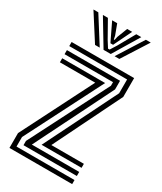

<svg xmlns="http://www.w3.org/2000/svg" viewBox="-199 -864 793 938"><g transform="rotate(30 198.0 -395.5)"><path d="M149.5 -91.8 351.8 -499.2V-577H25.5V-600H378.2V-494L191.5 -114.5H375V-91.8ZM74 -45.8V-70L298.8 -511V-531.2H25.5V-554.2H325.2V-505.5L107.8 -68.8H375V-45.8ZM21.2 0V-83.5L224.8 -485.5H25.5V-508.2H267.5L47.8 -76.8V-23H375V0ZM38.5 -790.8H66L158.2 -644.8H131.8ZM91.8 -790.8H120L172.8 -697.2L195.8 -660.8H204.8L227.5 -697L280.2 -790.8H308.5L220.5 -644.8H179.8ZM144 -790.8H172.5L194 -733.2L198 -713.8H202.2L206.5 -733.2L228.8 -790.8H257L222 -719L207.8 -689.5H192.8L178.5 -719ZM334.2 -790.8H361.8L268.8 -644.8H242Z"/></g></svg>

Font: Big Shoulders Inline Text ExtraBold
Style: Regular
Weight: 800
Designer: Patric King
Foundry: XO Type Co
Version: Version 1.000